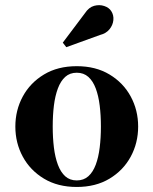

<svg xmlns="http://www.w3.org/2000/svg" viewBox="-20 -733 610 763"><path d="M285 10Q209.5 10 154.8 -23Q100 -56 70.5 -110.5Q41 -165 41 -230Q41 -295 70.5 -349.5Q100 -404 154.8 -437Q209.5 -470 285 -470Q360.5 -470 415.2 -437Q470 -404 499.5 -349.5Q529 -295 529 -230Q529 -165 499.5 -110.5Q470 -56 415.2 -23Q360.5 10 285 10ZM285 -16Q312.5 -16 331 -32.5Q349.5 -49 360.5 -78.5Q371.5 -108 376.2 -146.8Q381 -185.5 381 -230Q381 -275 376.2 -313.5Q371.5 -352 360.5 -381.5Q349.5 -411 331 -427.5Q312.5 -444 285 -444Q257.5 -444 239.2 -427.5Q221 -411 210 -381.5Q199 -352 194.2 -313.5Q189.5 -275 189.5 -230Q189.5 -185.5 194.2 -146.8Q199 -108 210 -78.5Q221 -49 239.2 -32.5Q257.5 -16 285 -16ZM243.5 -545.5 229.5 -563.5 317.5 -680.5Q333 -704 354 -709.8Q375 -715.5 394 -709.2Q413 -703 422 -689Q432.5 -673 430.5 -653Q428.5 -633 415 -616.5Q401.5 -600 377.5 -594Z"/></svg>

Font: Bodoni Moda SC 9pt
Style: Bold
Weight: 700
Designer: Owen Earl
Foundry: indestructible type
Version: Version 2.005